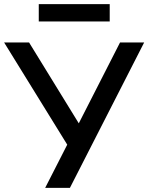

<svg xmlns="http://www.w3.org/2000/svg" viewBox="-26 -911 719 931"><path d="M193 0 312 -233 309 -195 -6 -705H115L356 -313L556 -705H673L313 0ZM162 -807V-891H506V-807Z"/></svg>

Font: Nunito Sans 7pt SemiBold
Style: Regular
Weight: 600
Designer: Vernon Adams
Foundry: Vernon Adams
Version: Version 3.101;gftools[0.9.27]